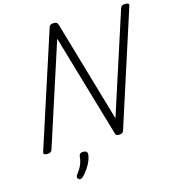

<svg xmlns="http://www.w3.org/2000/svg" viewBox="-174 -1156 1424 1583"><g transform="rotate(-15 537.5 -365.0)"><path d="M102 14Q66 14 74 -10L393 -992Q397 -1004 407 -1009.5Q417 -1015 434 -1015Q449 -1015 457 -1010Q465 -1005 469 -994L722 -125L1003 -992Q1007 -1004 1017 -1009.5Q1027 -1015 1045 -1015Q1082 -1015 1073 -992L756 -10Q753 2 742.5 8Q732 14 715 14Q702 14 695 10Q688 6 684 -8L428 -883L145 -10Q141 2 131 8Q121 14 102 14ZM300 280Q290 273 289 264.5Q288 256 295 245Q314 220 327 198Q340 176 347 153Q354 130 357 100Q359 85 368.5 79Q378 73 393 73Q412 73 421 81.5Q430 90 428 105Q427 127 416 155Q405 183 386 212Q367 241 341 269Q331 279 320.5 283.5Q310 288 300 280Z"/></g></svg>

Font: Playwrite US Trad Light
Style: Regular
Weight: 300
Designer: Veronika Burian, José Scaglione
Foundry: TypeTogether
Version: Version 1.003